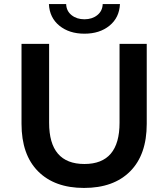

<svg xmlns="http://www.w3.org/2000/svg" viewBox="-20 -916 829 946"><path d="M394 10Q249 10 167.5 -72Q86 -154 86 -306V-700H222V-311Q222 -108 396 -108Q569 -108 569 -311V-700H703V-306Q703 -154 621.5 -72Q540 10 394 10ZM221 -896H306Q307 -862 332.5 -841.5Q358 -821 396 -821Q434 -821 459.5 -841.5Q485 -862 486 -896H571Q568 -829 519.5 -789.5Q471 -750 396 -750Q321 -750 272.5 -789.5Q224 -829 221 -896Z"/></svg>

Font: Belfius21
Style: Bold
Weight: 700
Designer: Montserrat's base design by Julieta Ulanovsky, modified by Coast SPRL for Belfius Bank NV.
Foundry: Montserrat's base design by Julieta Ulanovsky, modified by Coast SPRL for Belfius Bank NV.
Version: Version 2.000;FEAKit 1.0